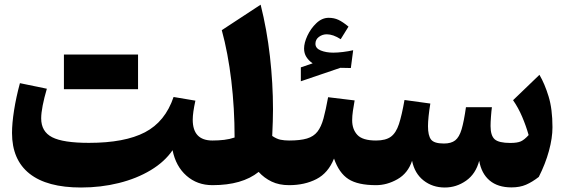

<svg xmlns="http://www.w3.org/2000/svg" viewBox="-20 -812 2478 842"><path d="M736.8 -153.3Q702.1 -102.5 640.9 -65.7Q579.6 -28.8 501 -9.3Q422.4 10.3 335.4 10.3Q186 10.3 109.4 -50.5Q32.7 -111.3 32.7 -229Q32.7 -271 41.7 -328.6Q50.8 -386.2 67.4 -447.3L185.5 -422.9Q173.8 -383.3 167.2 -349.6Q160.6 -315.9 160.6 -293Q160.6 -234.9 208.7 -210.2Q256.8 -185.5 370.1 -185.5Q526.9 -185.5 615.7 -231.9Q704.6 -278.3 741.2 -386.7L836.9 -370.6Q825.2 -317.4 825.2 -287.1Q825.2 -195.8 911.6 -195.8H912.1V0H911.6Q844.7 0 797.9 -41.3Q751 -82.5 736.8 -153.3ZM260.3 -420.9V-572.8H585.4V-420.9Z M1123 -791.5Q1150.4 -682.6 1163.8 -564.7Q1177.2 -446.8 1177.2 -332.5Q1177.2 -310.5 1176.3 -279.5Q1175.3 -248.5 1173.8 -215.8Q1193.4 -202.6 1210.4 -199.2Q1227.5 -195.8 1247.6 -195.8H1248V0H1247.6Q1204.1 0 1171.4 -15.6Q1138.7 -31.2 1114.3 -58.1Q1042 0 912.1 0Q901.4 0 896 -8.1Q890.6 -16.1 890.6 -38.6V-157.2Q890.6 -179.7 896 -187.7Q901.4 -195.8 912.1 -195.8Q938 -195.8 962.9 -198.7Q987.8 -201.7 1008.8 -209Q1008.8 -336.9 994.4 -458.3Q980 -579.6 952.6 -679.7Z M1363.3 -620.1Q1363.3 -600.1 1386.7 -590.6Q1410.2 -581.1 1441.4 -581.1Q1460 -581.1 1483.9 -584Q1507.8 -586.9 1528.8 -591.8L1518.6 -513.7L1472.7 -514.6L1299.3 -455.6V-516.6L1351.1 -534.2Q1334 -545.9 1323.7 -562Q1313.5 -578.1 1313.5 -599.1Q1313.5 -624 1328.1 -655.5Q1342.8 -687 1367.4 -710.4Q1392.1 -733.9 1421.4 -733.9Q1444.8 -733.9 1463.9 -725.1Q1482.9 -716.3 1508.3 -695.3L1474.1 -640.1Q1440.9 -661.6 1413.1 -661.6Q1393.6 -661.6 1378.4 -650.1Q1363.3 -638.7 1363.3 -620.1ZM1248 0Q1237.3 0 1231.9 -8.1Q1226.6 -16.1 1226.6 -38.6V-157.2Q1226.6 -179.7 1231.9 -187.7Q1237.3 -195.8 1248 -195.8Q1296.9 -195.8 1326.2 -204.6Q1355.5 -213.4 1372.1 -234.6Q1388.7 -255.9 1398.7 -292.7Q1408.7 -329.6 1418.9 -385.7L1535.2 -371.6Q1530.8 -347.7 1527.6 -325.4Q1524.4 -303.2 1524.4 -284.7Q1524.4 -244.6 1547.4 -220.2Q1570.3 -195.8 1628.9 -195.8H1629.4V0H1628.9Q1549.3 0 1508.1 -26.6Q1466.8 -53.2 1444.8 -116.7Q1419.4 -53.2 1367.7 -26.6Q1315.9 0 1248 0Z M2223.1 9.8Q2163.1 9.8 2127.2 -20.5Q2091.3 -50.8 2081.5 -106.9Q2066.4 -49.3 2023.9 -19.5Q1981.4 10.3 1930.7 10.3Q1877 10.3 1837.6 -20.5Q1798.3 -51.3 1787.1 -106.9Q1769 -52.2 1723.1 -26.1Q1677.2 0 1629.4 0Q1618.7 0 1613.3 -8.1Q1607.9 -16.1 1607.9 -38.6V-157.2Q1607.9 -179.7 1613.3 -187.7Q1618.7 -195.8 1629.4 -195.8Q1671.4 -195.8 1694.1 -212.4Q1716.8 -229 1729.5 -267.8Q1742.2 -306.6 1753.9 -373.5L1867.2 -357.9Q1862.3 -328.6 1859.6 -302.5Q1856.9 -276.4 1856.9 -258.8Q1856.9 -217.3 1870.4 -200Q1883.8 -182.6 1926.8 -182.6Q1958.5 -182.6 1976.3 -196.5Q1994.1 -210.4 2004.4 -245.1Q2014.6 -279.8 2023.4 -341.8H2137.2Q2134.8 -324.2 2133.1 -300Q2131.3 -275.9 2131.3 -259.3Q2131.3 -217.3 2149.4 -201.2Q2167.5 -185.1 2217.8 -185.1Q2248.5 -185.1 2264.2 -192.1Q2279.8 -199.2 2298.3 -219.7Q2287.1 -259.3 2270 -299.6Q2252.9 -339.8 2230 -372.6L2345.7 -483.9Q2368.7 -444.8 2385.7 -389.4Q2402.8 -334 2402.8 -253.9Q2402.8 -206.5 2387.2 -149.7Q2371.6 -92.8 2342.8 -36.1Q2314 -13.7 2286.9 -2Q2259.8 9.8 2223.1 9.8Z"/></svg>

Font: Pinar-DS3-FD ExtraBold
Style: Regular
Weight: 800
Designer: Amin Abedi
Version: Version 3.000